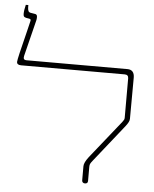

<svg xmlns="http://www.w3.org/2000/svg" viewBox="-59 -922 782 978"><g transform="rotate(5 332.0 -433.0)"><path d="M397 -7V-80Q397 -98 420 -128L575 -322Q581 -330 583 -334Q585 -338 585 -345V-545Q585 -564 566 -564H36Q14 -564 14 -580Q14 -594 51 -740L64 -794V-798Q64 -803 58 -804L41 -807Q32 -809 29 -813Q26 -817 26 -826Q26 -845 33 -873H46V-862Q46 -850 49.5 -842.5Q53 -835 65 -834L83 -831Q95 -830 95 -816Q95 -805 93 -798L47 -613Q46 -610 46 -604Q46 -592 61 -592H577Q613 -592 613 -551L612 -341Q612 -333 607.5 -324Q603 -315 593 -302L441 -111Q433 -101 430 -95Q427 -89 427 -80V-7Q427 7 412 7Q405 7 401 3Q397 -1 397 -7Z"/></g></svg>

Font: Noto Serif Hebrew NarrowThin
Style: Regular
Weight: 250
Width: 4
Designer: Monotype Design Team
Foundry: Monotype Imaging Inc.
Version: Version 1.000